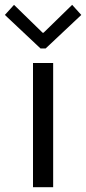

<svg xmlns="http://www.w3.org/2000/svg" viewBox="-34 -780 358 800"><path d="M103.5 -517.6H187.5V0H103.5ZM143.6 -643.6H147.5L266.6 -759.8L304.7 -717.8L156.2 -578.1H134.8L-13.7 -717.8L24.4 -759.8Z"/></svg>

Font: Reddit Sans Chocolate
Style: Regular
Weight: 400
Designer: Stephen Hutchings
Foundry: Reddit
Version: Version 1.013